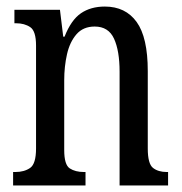

<svg xmlns="http://www.w3.org/2000/svg" viewBox="-20 -566 555 586"><path d="M20 0V-41H27Q54 -41 72 -53.5Q90 -66 90 -113V-427Q90 -471 72.5 -483Q55 -495 29 -495H24V-536H163L173 -454H177Q197 -505 227 -525.5Q257 -546 300 -546Q363 -546 397 -499Q431 -452 431 -349V-113Q431 -66 447 -53.5Q463 -41 489 -41H493V0H345V-347Q345 -411 328 -448Q311 -485 269 -485Q234 -485 213.5 -461.5Q193 -438 184.5 -400.5Q176 -363 176 -321V-108Q176 -63 193 -52Q210 -41 236 -41H241V0Z"/></svg>

Font: Noto Serif Lao ExtraCondensed
Style: Regular
Weight: 400
Width: 2
Designer: Monotype Design Team
Foundry: Monotype Imaging Inc.
Version: Version 2.003; ttfautohint (v1.8.4.7-5d5b)